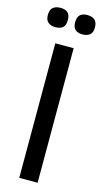

<svg xmlns="http://www.w3.org/2000/svg" viewBox="-131 -869 487 910"><g transform="rotate(15 112.5 -414.5)"><path d="M66 0V-660H156V0ZM179 -734Q157 -734 144 -744.5Q131 -755 131 -781Q131 -807 143.5 -818Q156 -829 178 -829Q201 -829 214.5 -818Q228 -807 228 -781Q228 -755 214.5 -744.5Q201 -734 179 -734ZM46 -734Q24 -734 10.5 -745Q-3 -756 -3 -781Q-3 -807 10.5 -818Q24 -829 47 -829Q70 -829 82.5 -818Q95 -807 95 -781Q95 -756 82.5 -745Q70 -734 46 -734Z"/></g></svg>

Font: Bricolage Grotesque Condensed
Style: Regular
Weight: 400
Width: 3
Designer: Mathieu Triay
Foundry: Atelier Triay
Version: Version 1.000;gftools[0.9.30]